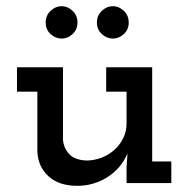

<svg xmlns="http://www.w3.org/2000/svg" viewBox="-20 -593 610 622"><path d="M393 -96 390 -51V0H535V-70H473V-375H324V-296H390V-193Q390 -167 379 -145Q368 -123 350 -107Q332 -91 308.5 -82Q285 -73 259 -73Q221 -75 203.5 -94.5Q186 -114 184 -141V-375H35V-296H101V-103Q103 -53 137 -22Q171 9 230 9Q284 9 328.5 -19.5Q373 -48 393 -96ZM397 -520Q397 -543 381 -558Q365 -573 346 -573Q326 -573 310 -558Q294 -543 294 -520Q294 -497 310 -482.5Q326 -468 346 -468Q365 -468 381 -482.5Q397 -497 397 -520ZM231 -520Q231 -543 215 -558Q199 -573 180 -573Q160 -573 144 -558Q128 -543 128 -520Q128 -497 144 -482.5Q160 -468 180 -468Q199 -468 215 -482.5Q231 -497 231 -520Z"/></svg>

Font: Josefin Slab Thin
Style: Bold
Weight: 700
Version: Version 2.000